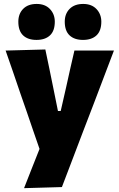

<svg xmlns="http://www.w3.org/2000/svg" viewBox="-20 -757 606 974"><path d="M102 197.5Q121 149 141 98.2Q161 47.5 180.5 -1.5Q164 -49 147.5 -96.8Q131 -144.5 115.5 -190.5L84 -281Q66 -334.5 46.5 -391Q27 -447 8.5 -500.5L210 -506Q220 -457 230 -410.5Q239.5 -364 249.5 -315L274 -194H288L315.5 -314.5Q326 -362 336.2 -407.8Q346.5 -453.5 357.5 -500.5H558Q542.5 -460.5 528.5 -423Q514 -385 497 -340Q479.5 -294.5 456 -232L402 -91.5Q366 4 340.2 71Q314.5 138 294 192ZM401 -554.5Q357.5 -554.5 333 -577.5Q308.5 -600.5 308.5 -647Q308.5 -687 333.2 -712Q358 -737 402 -737Q445 -737 469.5 -711Q494 -685 494 -647Q494 -600.5 469.5 -577.5Q445 -554.5 401 -554.5ZM165 -554.5Q121.5 -554.5 97.2 -577.5Q73 -600.5 73 -647Q73 -687 97.5 -712Q122 -737 166 -737Q209 -737 233.5 -711Q258 -685 258 -647Q258 -600.5 233.5 -577.5Q209 -554.5 165 -554.5Z"/></svg>

Font: Heraclito ExtraBold
Style: Regular
Weight: 800
Designer: Kostas Bartsokas (font) & Cristiano Sobral (main changes)
Foundry: Kostas Bartsokas (font) & Cristiano Sobral (main changes)
Version: Version 1.00;July 8, 2020;FontCreator 13.0.0.2655 64-bit